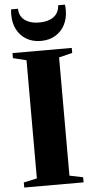

<svg xmlns="http://www.w3.org/2000/svg" viewBox="-64 -1020 508 1057"><g transform="rotate(-5 190.0 -492.0)"><path d="M99.5 -44V-697L26 -715V-743H353.5V-715L279.5 -697V-43.5L354 -28V0H26V-28ZM188 -796Q142 -796 108 -816.5Q74 -837 55.8 -872.2Q37.5 -907.5 37.5 -952.5Q37.5 -963 38 -969.5Q38.5 -976 39.5 -983.5H77.5Q77.5 -979 78 -973.8Q78.5 -968.5 80 -962Q85 -942 99.2 -927.8Q113.5 -913.5 135.8 -905.8Q158 -898 188 -898Q218 -898 240.5 -905.8Q263 -913.5 277 -927.8Q291 -942 296 -962Q298 -968.5 298.5 -973.8Q299 -979 299 -983.5H337Q338 -976 338.5 -969.8Q339 -963.5 339 -952.5Q339 -908 320.8 -872.5Q302.5 -837 268.5 -816.5Q234.5 -796 188 -796Z"/></g></svg>

Font: Merriweather 120pt Black
Style: Regular
Weight: 900
Designer: Eben Sorkin
Foundry: Eben Sorkin
Version: Version 2.100